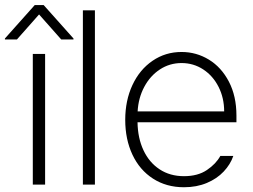

<svg xmlns="http://www.w3.org/2000/svg" viewBox="-56 -749 1026 779"><path d="M77.1 -530.3H127V0H77.1ZM102.5 -690.4 12.7 -588.9H-36.1V-592.8L85 -728.5H121.1L242.2 -592.8V-588.9H192.4Z M329.1 0H280.3V-707H329.1Z M452.1 -262.7Q452.1 -341.3 481.4 -404.1Q510.7 -466.8 563 -502.4Q615.2 -538.1 680.7 -538.1Q740.7 -538.1 791.5 -507.1Q842.3 -476.1 872.8 -417.5Q903.3 -358.9 903.3 -280.3V-252.9H502Q502.9 -189 526.1 -139.4Q549.3 -89.8 591.6 -62Q633.8 -34.2 690.4 -34.2Q746.6 -34.2 783.4 -59.1Q820.3 -84 837.9 -116.2H890.6Q878.9 -82 851.6 -53Q824.2 -23.9 783 -6.6Q741.7 10.7 690.4 10.7Q619.1 10.7 564.9 -24.2Q510.7 -59.1 481.4 -121.3Q452.1 -183.6 452.1 -262.7ZM853.5 -296.9Q853.5 -351.6 830.8 -396.5Q808.1 -441.4 768.6 -467.3Q729 -493.2 680.7 -493.2Q632.3 -493.2 592.8 -467.3Q553.2 -441.4 529.3 -396.5Q505.4 -351.6 502.4 -296.9Z"/></svg>

Font: Pretendard Std ExtraLight
Style: Regular
Weight: 200
Designer: Base glyphs from Inter by Rasmus Andersson; Hangeul glyphs from Noto Sans CJK(Source Han Sans) by Jang Soo-young and Kan
Foundry: Kil Hyung-jin
Version: Version 1.309